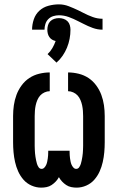

<svg xmlns="http://www.w3.org/2000/svg" viewBox="-20 -852 540 880"><path d="M169 8Q146 8 124.5 -1.5Q103 -11 88 -28Q73 -45 63.5 -66Q54 -87 49 -109.5Q44 -132 42 -154.5Q40 -177 40 -200V-320Q40 -345 43.5 -369.5Q47 -394 55.5 -417Q64 -440 79 -460.5Q94 -481 114.5 -494.5Q135 -508 159.5 -514Q184 -520 208 -520V-434Q196 -434 184 -428.5Q172 -423 164 -414Q156 -405 151 -393Q146 -381 143.5 -369Q141 -357 140 -344.5Q139 -332 139 -320V-200Q139 -192 139 -183.5Q139 -175 139.5 -166.5Q140 -158 140.5 -150Q141 -142 142.5 -133.5Q144 -125 145.5 -117Q147 -109 149.5 -101Q152 -93 157 -85.5Q162 -78 171 -78Q178 -78 183.5 -84Q189 -90 192 -97Q195 -104 196.5 -111.5Q198 -119 199 -126Q200 -133 200.5 -140.5Q201 -148 201 -156V-161H299V-156Q299 -148 299.5 -140.5Q300 -133 301 -126Q302 -119 303.5 -111.5Q305 -104 308 -97Q311 -90 316.5 -84Q322 -78 329 -78Q338 -78 343 -85.5Q348 -93 350.5 -101Q353 -109 354.5 -117Q356 -125 357.5 -133.5Q359 -142 359.5 -150Q360 -158 360.5 -166.5Q361 -175 361 -183.5Q361 -192 361 -200V-320Q361 -332 360 -344.5Q359 -357 356.5 -369Q354 -381 349 -393Q344 -405 336 -414Q328 -423 316 -428.5Q304 -434 292 -434V-520Q316 -520 340.5 -514Q365 -508 385.5 -494.5Q406 -481 421 -460.5Q436 -440 444.5 -417Q453 -394 456.5 -369.5Q460 -345 460 -320V-200Q460 -177 458 -154.5Q456 -132 451 -109.5Q446 -87 436.5 -66Q427 -45 412 -28Q397 -11 375.5 -1.5Q354 8 331 8Q319 8 306.5 5.5Q294 3 283.5 -4Q273 -11 264.5 -20Q256 -29 250 -40Q244 -29 235.5 -20Q227 -11 216.5 -4Q206 3 193.5 5.5Q181 8 169 8ZM184 -716H127Q127 -740 135 -763.5Q143 -787 160.5 -803Q178 -819 202 -825.5Q226 -832 250 -832Q273 -832 295 -823.5Q317 -815 338 -805L362 -793Q383 -782 405 -774Q427 -766 450 -766V-716Q427 -716 405 -724Q383 -732 362 -743L338 -755Q317 -766 295 -774Q273 -782 250 -782Q237 -782 224 -778Q211 -774 201.5 -764.5Q192 -755 188 -742Q184 -729 184 -716ZM239 -565 198 -604Q211 -616 220 -631.5Q229 -647 235 -664Q226 -666 218.5 -670.5Q211 -675 206 -682.5Q201 -690 199 -698.5Q197 -707 197 -716Q197 -726 200 -736.5Q203 -747 210.5 -754.5Q218 -762 228.5 -765.5Q239 -769 250 -769Q261 -769 271.5 -765.5Q282 -762 289.5 -754.5Q297 -747 300 -736.5Q303 -726 303 -716Q303 -695 299 -674Q295 -653 287 -633.5Q279 -614 267 -596.5Q255 -579 239 -565Z"/></svg>

Font: Iosevka SS18 Semibold
Style: Regular
Weight: 600
Monospace: yes
Designer: Belleve Invis
Foundry: Belleve Invis
Version: Version 25.1.1; ttfautohint (v1.8.4)